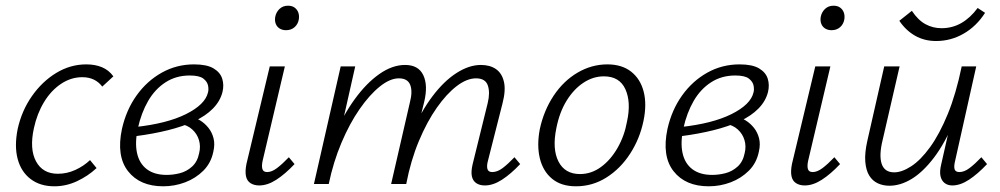

<svg xmlns="http://www.w3.org/2000/svg" viewBox="-20 -646 3511 674"><path d="M171 8Q121 8 87.5 -17.5Q54 -43 42 -88Q30 -133 42 -193Q56 -257 92 -308.5Q128 -360 177.5 -390Q227 -420 283 -420Q314 -420 338 -410Q362 -400 378 -378L339 -342Q327 -358 309.5 -366.5Q292 -375 269 -375Q229 -375 194 -351.5Q159 -328 134.5 -287.5Q110 -247 99 -196Q83 -123 106.5 -79.5Q130 -36 183 -36Q215 -36 244.5 -49.5Q274 -63 296 -84L319 -56Q289 -28 250.5 -10Q212 8 171 8Z M553 8Q471 8 429.5 -45Q388 -98 408 -193Q423 -260 459.5 -311Q496 -362 548 -391Q600 -420 661 -420Q706 -420 729.5 -406Q753 -392 760 -370Q767 -348 761 -323Q753 -291 727.5 -265Q702 -239 662 -220.5Q622 -202 570 -189Q518 -176 456 -168L454 -200Q566 -212 633 -245.5Q700 -279 710 -321Q713 -331 710.5 -345Q708 -359 694 -370Q680 -381 646 -381Q598 -381 561 -357Q524 -333 500 -291.5Q476 -250 464 -196Q453 -146 461 -109Q469 -72 495.5 -52Q522 -32 565 -32Q588 -32 611.5 -38Q635 -44 654 -61Q673 -78 679 -108Q685 -132 678.5 -154Q672 -176 655 -191.5Q638 -207 613 -211L650 -237Q667 -233 683 -223Q699 -213 711.5 -197.5Q724 -182 729.5 -161Q735 -140 729 -114Q721 -74 694 -47Q667 -20 630 -6Q593 8 553 8Z M890 5Q872 5 859.5 -3Q847 -11 843.5 -27.5Q840 -44 845 -70L927 -413H980L902 -82Q898 -64 901 -53Q904 -42 918 -42Q934 -42 952.5 -56Q971 -70 994 -94L1014 -70Q981 -35 950 -15Q919 5 890 5ZM984 -540Q971 -540 961.5 -546Q952 -552 948 -562.5Q944 -573 946 -586Q949 -603 961 -614.5Q973 -626 991 -626Q1005 -626 1014 -619.5Q1023 -613 1027 -602.5Q1031 -592 1029 -578Q1026 -561 1014 -550.5Q1002 -540 984 -540Z M1682 5Q1664 5 1652 -3Q1640 -11 1636.5 -27Q1633 -43 1639 -69L1692 -284Q1701 -321 1692.5 -346Q1684 -371 1651 -371Q1619 -371 1583.5 -344Q1548 -317 1513.5 -268Q1479 -219 1450.5 -151Q1422 -83 1406 0H1368Q1390 -99 1424 -177Q1458 -255 1498.5 -308.5Q1539 -362 1583 -390Q1627 -418 1668 -418Q1700 -418 1721 -403.5Q1742 -389 1749 -359Q1756 -329 1744 -283L1693 -82Q1688 -64 1691 -53Q1694 -42 1708 -42Q1726 -42 1744.5 -56Q1763 -70 1786 -94L1806 -70Q1773 -35 1742 -15Q1711 5 1682 5ZM1082 0 1176 -413H1227L1134 0ZM1099 0Q1119 -89 1151.5 -165Q1184 -241 1225 -297.5Q1266 -354 1311.5 -386Q1357 -418 1402 -418Q1449 -418 1466 -382Q1483 -346 1469 -288L1398 0H1353L1419 -287Q1429 -325 1420 -348Q1411 -371 1380 -371Q1349 -371 1313 -342Q1277 -313 1242 -262.5Q1207 -212 1178.5 -144.5Q1150 -77 1134 0Z M2002 8Q1950 8 1918 -18.5Q1886 -45 1875 -90.5Q1864 -136 1875 -193Q1889 -258 1923.5 -310Q1958 -362 2007.5 -391Q2057 -420 2112 -420Q2163 -420 2195.5 -394.5Q2228 -369 2239.5 -324.5Q2251 -280 2239 -222Q2226 -159 2192 -106.5Q2158 -54 2109 -23Q2060 8 2002 8ZM2016 -35Q2056 -35 2090 -60Q2124 -85 2148 -127Q2172 -169 2181 -219Q2196 -287 2175.5 -332.5Q2155 -378 2100 -378Q2062 -378 2028 -355.5Q1994 -333 1969 -292.5Q1944 -252 1933 -196Q1918 -123 1940.5 -79Q1963 -35 2016 -35Z M2468 8Q2386 8 2344.5 -45Q2303 -98 2323 -193Q2338 -260 2374.5 -311Q2411 -362 2463 -391Q2515 -420 2576 -420Q2621 -420 2644.5 -406Q2668 -392 2675 -370Q2682 -348 2676 -323Q2668 -291 2642.5 -265Q2617 -239 2577 -220.5Q2537 -202 2485 -189Q2433 -176 2371 -168L2369 -200Q2481 -212 2548 -245.5Q2615 -279 2625 -321Q2628 -331 2625.5 -345Q2623 -359 2609 -370Q2595 -381 2561 -381Q2513 -381 2476 -357Q2439 -333 2415 -291.5Q2391 -250 2379 -196Q2368 -146 2376 -109Q2384 -72 2410.5 -52Q2437 -32 2480 -32Q2503 -32 2526.5 -38Q2550 -44 2569 -61Q2588 -78 2594 -108Q2600 -132 2593.5 -154Q2587 -176 2570 -191.5Q2553 -207 2528 -211L2565 -237Q2582 -233 2598 -223Q2614 -213 2626.5 -197.5Q2639 -182 2644.5 -161Q2650 -140 2644 -114Q2636 -74 2609 -47Q2582 -20 2545 -6Q2508 8 2468 8Z M2805 5Q2787 5 2774.5 -3Q2762 -11 2758.5 -27.5Q2755 -44 2760 -70L2842 -413H2895L2817 -82Q2813 -64 2816 -53Q2819 -42 2833 -42Q2849 -42 2867.5 -56Q2886 -70 2909 -94L2929 -70Q2896 -35 2865 -15Q2834 5 2805 5ZM2899 -540Q2886 -540 2876.5 -546Q2867 -552 2863 -562.5Q2859 -573 2861 -586Q2864 -603 2876 -614.5Q2888 -626 2906 -626Q2920 -626 2929 -619.5Q2938 -613 2942 -602.5Q2946 -592 2944 -578Q2941 -561 2929 -550.5Q2917 -540 2899 -540Z M3102 6Q3080 6 3061.5 -2.5Q3043 -11 3031.5 -29.5Q3020 -48 3017.5 -78.5Q3015 -109 3025 -153L3084 -413H3138L3079 -157Q3065 -101 3075 -71Q3085 -41 3119 -41Q3146 -41 3179 -62.5Q3212 -84 3245 -129.5Q3278 -175 3307 -245.5Q3336 -316 3356 -413H3388Q3364 -302 3330.5 -222.5Q3297 -143 3258.5 -92.5Q3220 -42 3180.5 -18Q3141 6 3102 6ZM3323 5Q3307 5 3296 -3.5Q3285 -12 3281.5 -28Q3278 -44 3284 -69L3362 -413H3407L3333 -82Q3328 -62 3331 -52Q3334 -42 3348 -42Q3365 -42 3383.5 -56Q3402 -70 3425 -94L3445 -70Q3412 -35 3381.5 -15Q3351 5 3323 5ZM3266 -502Q3225 -502 3192.5 -520.5Q3160 -539 3137 -573L3181 -608Q3203 -575 3229 -561Q3255 -547 3285 -547Q3323 -547 3354.5 -565Q3386 -583 3412 -618L3438 -601Q3408 -554 3363 -528Q3318 -502 3266 -502Z"/></svg>

Font: Ysabeau Infant Light
Style: Italic
Weight: 300
Italic angle: -12°
Designer: Christian Thalmann (Catharsis Fonts)
Version: Version 2.001;gftools[0.9.30]; featfreeze: ss01,ss02,lnum